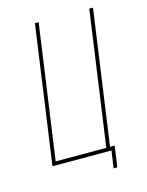

<svg xmlns="http://www.w3.org/2000/svg" viewBox="-104 -656 608 795"><g transform="rotate(-15 200.5 -258.5)"><path d="M283 74 294 0H41L124 -591H140L59 -16H276L357 -591H373L292 -16H312L299 74Z"/></g></svg>

Font: Alumni Sans Pinstripe
Style: Italic
Weight: 400
Italic angle: -8°
Designer: Robert E. Leuschke
Foundry: Robert E. Leuschke
Version: Version 1.010; ttfautohint (v1.8.4.7-5d5b)